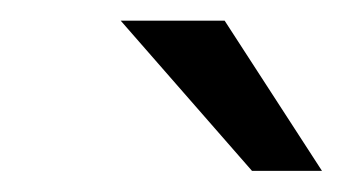

<svg xmlns="http://www.w3.org/2000/svg" viewBox="-20 -743 332 186"><path d="M224.1 -577.5 96.9 -723H197.6L291.9 -577.5Z"/></svg>

Font: Public Sans Thin
Style: Italic
Weight: 100
Italic angle: -8°
Designer: The Public Sans project authors (U.S. Web Design System). Libre Franklin designed by Pablo Impallari and Rodrigo Fuenzal
Version: Version 2.000